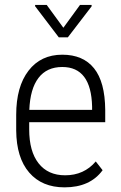

<svg xmlns="http://www.w3.org/2000/svg" viewBox="-20 -764 498 793"><path d="M246.6 9.8Q153.3 9.8 100.6 -51.3Q47.9 -112.3 46.9 -225.1V-289.6Q46.9 -405.8 97.7 -471.9Q148.4 -538.1 237.3 -538.1Q323.2 -538.1 368.4 -481.9Q413.6 -425.8 414.6 -310.1V-259.3H100.6V-229.5Q100.6 -138.7 139.4 -89.4Q178.2 -40 249 -40Q327.1 -40 375.5 -97.2L403.8 -61Q352.1 9.8 246.6 9.8ZM237.3 -487.3Q173.3 -487.3 138.9 -442.1Q104.5 -397 101.1 -310.1H360.4V-324.2Q356.4 -487.3 237.3 -487.3ZM241.7 -649.4 310.5 -743.7H358.4V-737.8L260.3 -609.9H222.7L125 -738.3V-743.7H172.9Z"/></svg>

Font: Roboto Condensed Light
Style: Regular
Weight: 300
Designer: Google
Version: Version 2.134; 2016